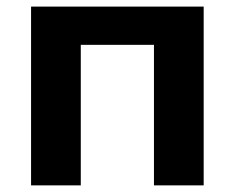

<svg xmlns="http://www.w3.org/2000/svg" viewBox="-20 -559 708 579"><path d="M223.6 0V-423.8H444.3V0H594.2V-539.1H73.7V0Z"/></svg>

Font: Winston
Style: Bold
Weight: 700
Designer: Vernon Adams, Kim Jin-seong, David Berlow, Cristiano Sobral
Foundry: The Winston Project Authors
Version: Version 3.004